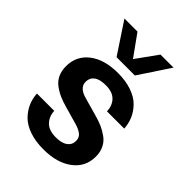

<svg xmlns="http://www.w3.org/2000/svg" viewBox="-211 -822 934 934"><g transform="rotate(45 256.0 -354.5)"><path d="M194.8 -212.9Q162.6 -221.7 139.2 -231.9Q115.7 -242.2 94 -258.3Q72.3 -274.4 61 -298.6Q49.8 -322.8 49.8 -354Q49.8 -425.3 104.5 -467.5Q159.2 -509.8 252.9 -509.8Q306.2 -509.8 347.4 -495.4Q388.7 -481 413.1 -456.3Q437.5 -431.6 450.2 -402.3Q462.9 -373 464.8 -339.8H346.2Q345.2 -377.4 322.3 -401.6Q299.3 -425.8 252 -425.8Q211.4 -425.8 191.2 -410.6Q170.9 -395.5 170.9 -368.2Q170.9 -326.2 231.9 -311L316.9 -287.1Q349.1 -278.3 372.6 -268.1Q396 -257.8 418.2 -241.7Q440.4 -225.6 452.1 -201.4Q463.9 -177.2 463.9 -146Q463.9 -74.7 407.7 -32.5Q351.6 9.8 257.8 9.8Q204.1 9.8 162.6 -4.4Q121.1 -18.6 96.4 -43.2Q71.8 -67.9 58.8 -97.2Q45.9 -126.5 43.9 -160.2H163.1Q164.6 -123.5 188 -98.9Q211.4 -74.2 259.8 -74.2Q299.8 -74.2 320.8 -89.6Q341.8 -105 341.8 -131.8Q341.8 -154.8 325.4 -167.7Q309.1 -180.7 278.8 -189ZM86.9 -719.2H176.8L255.9 -608.9L335 -719.2H424.8L318.8 -559.1H192.9Z"/></g></svg>

Font: TASA Orbiter Text SemiBold
Style: Regular
Weight: 600
Designer: Weizhong Zhang
Version: Version 1.000;Glyphs 3.1.2 (3151)